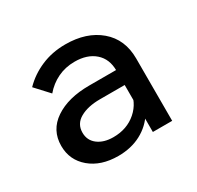

<svg xmlns="http://www.w3.org/2000/svg" viewBox="-100 -831 663 645"><g transform="rotate(-30 232.0 -508.0)"><path d="M404 -313H329V-391L326 -407V-553Q326 -598 297 -623.5Q268 -649 219 -649Q183 -649 153 -634.5Q123 -620 101 -594L53 -646Q84 -678 127 -696.5Q170 -715 221 -715Q303 -715 353.5 -672Q404 -629 404 -555ZM189 -301Q122 -301 80.5 -336Q39 -371 39 -426Q39 -487 89.5 -521Q140 -555 222 -555H334V-497H230Q183 -497 153 -480Q123 -463 123 -429Q123 -399 146 -381.5Q169 -364 206 -364Q259 -364 295 -395.5Q331 -427 335 -477L361 -463Q361 -415 338.5 -378.5Q316 -342 277.5 -321.5Q239 -301 189 -301Z"/></g></svg>

Font: Wix Madefor Display Medium
Style: Regular
Weight: 500
Designer: Dalton Maag Ltd
Foundry: Dalton Maag Ltd
Version: Version 3.100